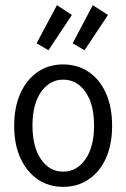

<svg xmlns="http://www.w3.org/2000/svg" viewBox="-20 -717 490 745"><path d="M225 8Q169 8 126.5 -21Q84 -50 59.5 -103Q35 -156 35 -229Q35 -302 59.5 -355.5Q84 -409 126.5 -438Q169 -467 225 -467Q281 -467 324 -438Q367 -409 391 -355.5Q415 -302 415 -229Q415 -156 391 -103Q367 -50 324 -21Q281 8 225 8ZM225 -51Q278 -51 311.5 -99Q345 -147 345 -230Q345 -313 311.5 -360.5Q278 -408 225 -408Q173 -408 139.5 -360.5Q106 -313 106 -230Q106 -147 139 -99Q172 -51 225 -51ZM308 -522 262 -549 340 -697 399 -659ZM168 -522 122 -549 201 -697 259 -659Z"/></svg>

Font: Inconsolata SemiCondensed
Style: Regular
Weight: 400
Width: 4
Monospace: yes
Designer: Raph Levien, Cyreal, Brenton Simpson
Foundry: Raph Levien, Cyreal, Google
Version: Version 3.001; ttfautohint (v1.8.2.53-6de2)